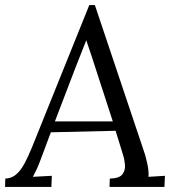

<svg xmlns="http://www.w3.org/2000/svg" viewBox="-34 -739 685 759"><path d="M341 -719 532 -150Q540 -129 547.5 -96Q555 -63 553 -40L618 -44L616 0H399L400 -33Q438 -34 450 -50Q462 -66 460 -88Q458 -110 452 -128L423 -222L167 -216L127 -109Q118 -85 111.5 -71Q105 -57 96 -40L171 -44L169 0H-14L-13 -33Q12 -34 30 -49.5Q48 -65 63 -93Q78 -121 93 -158L319 -719ZM307 -580Q296 -552 285 -524Q274 -496 263 -468L183 -259H412L347 -459Q337 -489 327.5 -519Q318 -549 307 -580Z"/></svg>

Font: Lora Italic
Style: Italic
Weight: 400
Italic angle: -3°
Designer: Olga Karpushina, Alexei Vanyashin (Cyrillic)
Foundry: Cyreal
Version: Version 2.210; ttfautohint (v1.8.1.43-b0c9)